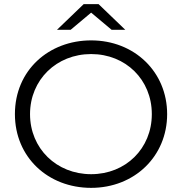

<svg xmlns="http://www.w3.org/2000/svg" viewBox="-20 -901 879 927"><path d="M52 -350C52 -142 212 6 420 6C629 6 787 -146 787 -350C787 -554 629 -706 420 -706C216 -706 52 -562 52 -350ZM125 -350C125 -516 253 -640 420 -640C587 -640 713 -516 713 -350C713 -184 587 -60 420 -60C253 -60 125 -184 125 -350ZM255 -757H321L420 -840L519 -757H585L456 -881H384Z"/></svg>

Font: Malon Grotesk
Style: Regular
Weight: 400
Designer: Julieta Ulanovsky
Foundry: Julieta Ulanovsky
Version: Version 7.200